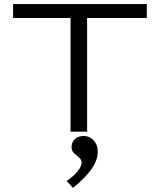

<svg xmlns="http://www.w3.org/2000/svg" viewBox="-20 -644 790 939"><path d="M325 0V-556H44V-624H698V-556H406V0ZM337 275 306 241Q340 218 359.5 194Q379 170 379 151Q379 137 367 127Q355 117 342.5 105.5Q330 94 330 75Q330 53 345.5 37Q361 21 390 21Q418 21 438 42.5Q458 64 458 97Q458 141 426 185Q394 229 337 275Z"/></svg>

Font: Inconsolata ExtraExpanded
Style: Regular
Weight: 400
Width: 8
Monospace: yes
Designer: Raph Levien, Cyreal, Brenton Simpson
Foundry: Raph Levien, Cyreal, Google
Version: Version 3.001; ttfautohint (v1.8.2.53-6de2)